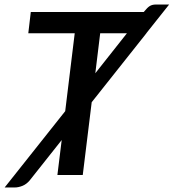

<svg xmlns="http://www.w3.org/2000/svg" viewBox="-64 -773 766 848"><path d="M496.5 -626H378.5L357 -449.5ZM341 -321.5 301.5 0H189.5L208.5 -154.5L67 24Q52.5 41 34.8 48Q17 55 1 55H-43.5L224 -282L266 -626H61L72 -720H571L574 -723.5Q580.5 -731.5 586 -737Q591.5 -742.5 597 -746Q602.5 -749.5 609 -751.2Q615.5 -753 625 -753H683L582.5 -626.5V-626Z"/></svg>

Font: Lato SemiBold
Style: Italic
Weight: 600
Italic angle: -7°
Designer: Lukasz Dziedzic with Adam Twardoch and Botio Nikoltchev
Foundry: tyPoland Lukasz Dziedzic
Version: Version 2.015; 2015-08-06; http://www.latofonts.com/